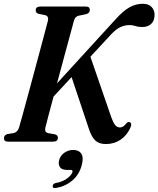

<svg xmlns="http://www.w3.org/2000/svg" viewBox="-26 -734 820 995"><path d="M209 -72.5Q203.5 -49 223.5 -44L259 -38Q274 -32.5 274 -21Q274 0 250 0H15Q-5.5 0 -5.5 -17.5Q-5.5 -33.5 11.5 -39L45.5 -44.5Q66.5 -50 73.5 -75.5Q79.5 -96 91.2 -139Q103 -182 118.2 -237.8Q133.5 -293.5 149.5 -353.8Q165.5 -414 180.5 -469.2Q195.5 -524.5 206.5 -566.5Q217.5 -608.5 222.5 -627.5Q227.5 -650 208 -655.5L173 -662.5Q159 -668 159 -680Q159 -700 182.5 -700H420Q439.5 -700 439.5 -682.5Q439.5 -667 422 -661L381.5 -652.5Q371 -649.5 365.8 -643.8Q360.5 -638 356.5 -624.5Q351 -603 337 -552Q323 -501 305.2 -434.8Q287.5 -368.5 269.5 -302L573 -634Q612 -677.5 645 -696Q678 -714.5 714 -714.5Q743.5 -714.5 759.2 -698.2Q775 -682 775 -658Q775 -626 757.2 -610Q739.5 -594 711.5 -594Q690.5 -594 676.5 -599Q662.5 -604 644.5 -604Q621 -604 598 -593.5Q575 -583 549.5 -555.5L442.5 -440L551 -125.5Q560.5 -99 570.5 -86.2Q580.5 -73.5 596 -73.5Q613 -73.5 629 -95Q637.5 -104 645.5 -101Q659 -96.5 651 -75Q633.5 -34 599.8 -10.8Q566 12.5 523 12.5Q487.5 12.5 468 -5.8Q448.5 -24 434.5 -66.5L345 -334.5L251.5 -233.5Q236.5 -178.5 225.2 -135.2Q214 -92 209 -72.5ZM321 146.5Q294 146.5 284.5 132Q275 117.5 280.5 96Q286.5 72.5 307.2 57.8Q328 43 353.5 43Q382.5 43 395.2 62.5Q408 82 398 120.5Q385 170.5 349.2 201Q313.5 231.5 265.5 240Q246 243.5 247 230Q248 218 262.5 214.5Q299.5 208 322.2 190.5Q345 173 349.5 157.5Q352 146.5 341 146.5Z"/></svg>

Font: Fraunces 144pt Soft SemiBold
Style: Italic
Weight: 600
Italic angle: -16°
Version: Version 1.000;[b76b70a41]